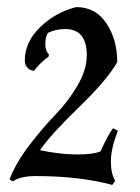

<svg xmlns="http://www.w3.org/2000/svg" viewBox="-20 -505 395 542"><path d="M225 -349Q225 -423 164 -423Q137 -423 115 -412Q108 -400 108 -380.5Q108 -361 118 -352L117 -345Q94 -329 76 -305Q64 -306 57 -314.5Q50 -323 50 -334Q50 -386 93 -428Q136 -470 195 -485Q250 -485 280.5 -439Q311 -393 311 -330Q284 -281 203 -202.5Q122 -124 93 -81Q150 -69 197.5 -69Q245 -69 264 -78Q284 -123 299 -143L313 -136Q293 -86 293 -50Q293 -14 305 5L297 17Q204 -8 80 -8Q38 -8 16 7L7 1Q25 -46 64 -96.5Q103 -147 137.5 -182.5Q172 -218 198.5 -263Q225 -308 225 -349Z"/></svg>

Font: Almendra
Style: Italic
Weight: 400
Italic angle: -12°
Designer: Ana Sanfelippo
Foundry: Ana Sanfelippo
Version: Version 1.004